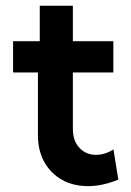

<svg xmlns="http://www.w3.org/2000/svg" viewBox="-20 -630 452 660"><path d="M386.7 -12.7Q333 9.8 282.7 9.8Q231.4 9.8 192.6 -12.2Q153.8 -34.2 132.1 -73.5Q110.4 -112.8 110.4 -165V-380.9H24.9V-488.3H116.7V-610.4H230.5V-488.3H369.6V-380.9H230.5V-187Q230.5 -145.5 253.2 -121.6Q275.9 -97.7 310.1 -97.7Q340.3 -97.7 370.1 -116.2Z"/></svg>

Font: Kumbh Sans SemiBold
Style: Regular
Weight: 600
Version: Version 1.005